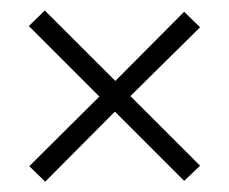

<svg xmlns="http://www.w3.org/2000/svg" viewBox="-20 -400 440 369"><path d="M66.9 -50.8 36.3 -80.6 171 -214.5 35.5 -350 66.1 -379.8 201.6 -244.4 333.9 -377.4 364.5 -347.6 230.6 -215.3 364.5 -81.5 333.9 -52.4 200.8 -185.5Z"/></svg>

Font: Playfair 9pt
Style: Bold
Weight: 700
Designer: Claus Eggers Sørensen
Foundry: Claus Eggers Sørensen
Version: Version 2.203